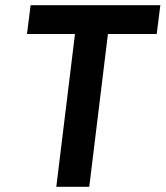

<svg xmlns="http://www.w3.org/2000/svg" viewBox="-20 -720 638 740"><path d="M197 0 269 -589H84L98 -700H598L584 -589H396L324 0Z"/></svg>

Font: Inclusive Sans SemiBold
Style: Italic
Weight: 600
Italic angle: -7°
Designer: Olivia King
Foundry: Olivia King
Version: Version 2.004